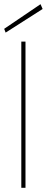

<svg xmlns="http://www.w3.org/2000/svg" viewBox="-25 -899 224 919"><path d="M77 0V-700H97V0ZM2 -743 -5 -761 169 -879 179 -856Z"/></svg>

Font: DM Sans 11pt Thin
Style: Regular
Weight: 250
Version: Version 4.004;gftools[0.9.30]